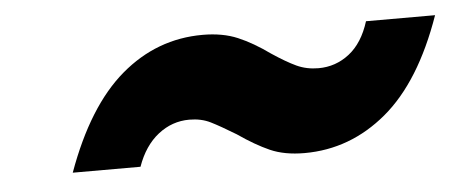

<svg xmlns="http://www.w3.org/2000/svg" viewBox="-29 -462 690 288"><g transform="rotate(-5 316.5 -318.0)"><path d="M71 -224Q106 -321 160 -367Q214 -413 283 -413Q313 -413 335.5 -403.5Q358 -394 383 -376Q404 -362 419 -355Q434 -348 452 -348Q478 -348 498.5 -364Q519 -380 529 -412H633Q599 -315 544 -269Q489 -223 420 -223Q390 -223 368.5 -232.5Q347 -242 321 -260Q298 -274 284 -281Q270 -288 252 -288Q226 -288 205 -271.5Q184 -255 173 -224Z"/></g></svg>

Font: Fz Poppins SemBd
Style: Italic
Weight: 600
Italic angle: -10°
Designer: Ninad Kale (Devanagari), Jonny Pinhorn (Latin)
Foundry: Indian Type Foundry
Version: Vit hóa bi Vntype.Com & FontZin.Com